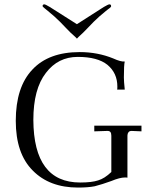

<svg xmlns="http://www.w3.org/2000/svg" viewBox="-20 -844 684 874"><path d="M51.8 -293.9Q51.8 -448.2 127.9 -527.8Q202.1 -606.9 342.8 -606.9Q424.3 -606.9 495.1 -578.1Q530.3 -562 547.9 -564Q543.9 -548.8 543.9 -491.2Q543.9 -474.6 547.9 -436H513.2Q514.2 -438 514.2 -450.2Q514.2 -511.2 469.2 -548.8Q424.3 -585 334 -585Q244.1 -585 189 -512.2Q131.8 -439 131.8 -297.9Q133.3 -13.2 345.2 -13.2Q397.9 -13.2 426.8 -22.9Q455.6 -31.2 486.8 -61V-226.1Q486.8 -238.3 482.2 -243.4Q477.5 -248.5 467.8 -248L409.2 -246.1V-272H624V-246.1L579.1 -248Q569.3 -248 564.9 -242.2Q560.1 -235.8 560.1 -227.1V-35.2Q559.1 -36.1 548.8 -36.1Q525.4 -36.1 486.8 -20Q445.3 -4.9 411.1 3.9Q380.9 9.8 335 9.8Q205.1 9.8 128.9 -67.9Q51.8 -145 51.8 -293.9ZM173.8 -815.9Q173.8 -824.2 182.1 -824.2Q186.5 -824.2 207 -812L330.1 -733.9L452.1 -812Q472.7 -824.2 478 -824.2Q485.8 -824.2 485.8 -815.9Q485.8 -812.5 479 -807.1Q477.1 -805.7 471.2 -801.3Q465.3 -796.9 461.9 -793.9Q429.7 -768.1 405.8 -744.1L382.8 -720.2L358.9 -695.8Q330.1 -669.4 330.1 -668Q331.1 -668 317.9 -680.2Q311.5 -686 300.8 -695.8L276.9 -720.2L253.9 -744.1Q228 -770 198.2 -793.9Q189.5 -801.3 182.1 -807.1Q173.8 -814 173.8 -815.9Z"/></svg>

Font: Unna Light
Style: Regular
Weight: 300
Designer: Jorge de Buen Unna
Foundry: Omnibus-Type
Version: Version 2.007;PS 002.007;hotconv 1.0.88;makeotf.lib2.5.64775